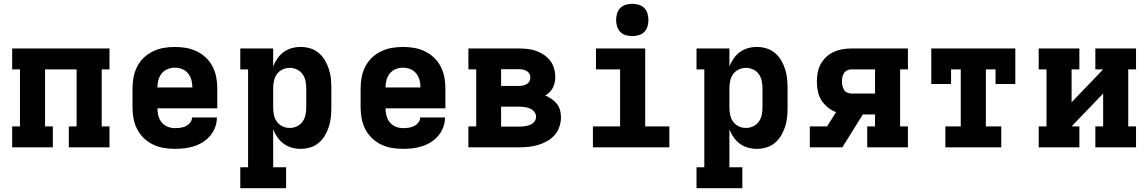

<svg xmlns="http://www.w3.org/2000/svg" viewBox="-20 -775 6040 1010"><path d="M44 0V-110H85V-410H44V-520H556V-410H515V-110H556V0H342V-110H383V-410H217V-110H258V0Z M900 8Q870 8 840.5 3Q811 -2 784.5 -15Q758 -28 736.5 -48.5Q715 -69 701.5 -95.5Q688 -122 682.5 -151Q677 -180 677 -210V-310Q677 -340 682.5 -369Q688 -398 701.5 -424.5Q715 -451 736.5 -471.5Q758 -492 785 -505Q812 -518 841 -523Q870 -528 900 -528Q930 -528 959 -523Q988 -518 1015 -505Q1042 -492 1063.5 -471.5Q1085 -451 1098.5 -424.5Q1112 -398 1117.5 -369Q1123 -340 1123 -310V-205H808Q808 -186 813 -166.5Q818 -147 830.5 -131.5Q843 -116 861.5 -108.5Q880 -101 900 -101Q915 -101 929.5 -103Q944 -105 957.5 -111.5Q971 -118 980.5 -130Q990 -142 990 -157H1121Q1121 -131 1112 -106.5Q1103 -82 1086.5 -62Q1070 -42 1048 -28Q1026 -14 1001.5 -6Q977 2 951.5 5Q926 8 900 8ZM808 -315H992Q992 -334 987 -353.5Q982 -373 969.5 -388.5Q957 -404 938.5 -411.5Q920 -419 900 -419Q880 -419 861.5 -411.5Q843 -404 830.5 -388.5Q818 -373 813 -353.5Q808 -334 808 -315Z M1485 215H1244V105H1285V-410H1244V-520H1417V-425Q1425 -447 1439 -467Q1453 -487 1472 -501Q1491 -515 1514 -521.5Q1537 -528 1561 -528Q1587 -528 1612 -520.5Q1637 -513 1656.5 -496.5Q1676 -480 1689 -458Q1702 -436 1710 -411.5Q1718 -387 1720.5 -361.5Q1723 -336 1723 -310V-210Q1723 -184 1720.5 -158.5Q1718 -133 1710 -108.5Q1702 -84 1689 -62Q1676 -40 1656.5 -23.5Q1637 -7 1612 0.5Q1587 8 1561 8Q1537 8 1514 1.5Q1491 -5 1472 -19Q1453 -33 1439 -53Q1425 -73 1417 -95V105H1485ZM1504 -102Q1524 -102 1542 -110.5Q1560 -119 1571.5 -135Q1583 -151 1587 -170.5Q1591 -190 1591 -210V-310Q1591 -330 1587 -349.5Q1583 -369 1571.5 -385Q1560 -401 1542 -409.5Q1524 -418 1504 -418Q1484 -418 1466 -409.5Q1448 -401 1436.5 -385Q1425 -369 1421 -349.5Q1417 -330 1417 -310V-210Q1417 -190 1421 -170.5Q1425 -151 1436.5 -135Q1448 -119 1466 -110.5Q1484 -102 1504 -102Z M2100 8Q2070 8 2040.5 3Q2011 -2 1984.5 -15Q1958 -28 1936.5 -48.5Q1915 -69 1901.5 -95.5Q1888 -122 1882.5 -151Q1877 -180 1877 -210V-310Q1877 -340 1882.5 -369Q1888 -398 1901.5 -424.5Q1915 -451 1936.5 -471.5Q1958 -492 1985 -505Q2012 -518 2041 -523Q2070 -528 2100 -528Q2130 -528 2159 -523Q2188 -518 2215 -505Q2242 -492 2263.5 -471.5Q2285 -451 2298.5 -424.5Q2312 -398 2317.5 -369Q2323 -340 2323 -310V-205H2008Q2008 -186 2013 -166.5Q2018 -147 2030.5 -131.5Q2043 -116 2061.5 -108.5Q2080 -101 2100 -101Q2115 -101 2129.5 -103Q2144 -105 2157.5 -111.5Q2171 -118 2180.5 -130Q2190 -142 2190 -157H2321Q2321 -131 2312 -106.5Q2303 -82 2286.5 -62Q2270 -42 2248 -28Q2226 -14 2201.5 -6Q2177 2 2151.5 5Q2126 8 2100 8ZM2008 -315H2192Q2192 -334 2187 -353.5Q2182 -373 2169.5 -388.5Q2157 -404 2138.5 -411.5Q2120 -419 2100 -419Q2080 -419 2061.5 -411.5Q2043 -404 2030.5 -388.5Q2018 -373 2013 -353.5Q2008 -334 2008 -315Z M2444 0V-110H2485V-410H2444V-520H2709Q2732 -520 2755 -517.5Q2778 -515 2799.5 -507.5Q2821 -500 2840.5 -487Q2860 -474 2874 -456Q2888 -438 2894.5 -415.5Q2901 -393 2901 -370Q2901 -355 2898 -341Q2895 -327 2888.5 -314Q2882 -301 2871.5 -290.5Q2861 -280 2848 -273Q2866 -265 2881.5 -254.5Q2897 -244 2909 -229Q2921 -214 2926 -195.5Q2931 -177 2931 -158Q2931 -133 2922.5 -108Q2914 -83 2897 -64Q2880 -45 2857.5 -32.5Q2835 -20 2810.5 -12.5Q2786 -5 2760.5 -2.5Q2735 0 2709 0ZM2616 -323H2709Q2720 -323 2730.5 -325Q2741 -327 2750.5 -332.5Q2760 -338 2765 -347.5Q2770 -357 2770 -368Q2770 -378 2764.5 -387.5Q2759 -397 2750 -402Q2741 -407 2730.5 -409Q2720 -411 2709 -411H2616ZM2616 -109H2709Q2719 -109 2728.5 -109.5Q2738 -110 2747.5 -112Q2757 -114 2766.5 -117.5Q2776 -121 2783.5 -127Q2791 -133 2795.5 -142Q2800 -151 2800 -160Q2800 -175 2790.5 -187Q2781 -199 2767 -204.5Q2753 -210 2738.5 -212Q2724 -214 2709 -214H2616Z M3099 0V-110H3242V-410H3115V-520H3374V-110H3501V0ZM3306 -585Q3289 -585 3272 -590Q3255 -595 3243 -607Q3231 -619 3226 -636Q3221 -653 3221 -670Q3221 -687 3226 -704Q3231 -721 3243 -733Q3255 -745 3272 -750Q3289 -755 3306 -755Q3323 -755 3340 -750Q3357 -745 3369 -733Q3381 -721 3386 -704Q3391 -687 3391 -670Q3391 -653 3386 -636Q3381 -619 3369 -607Q3357 -595 3340 -590Q3323 -585 3306 -585Z M3885 215H3644V105H3685V-410H3644V-520H3817V-425Q3825 -447 3839 -467Q3853 -487 3872 -501Q3891 -515 3914 -521.5Q3937 -528 3961 -528Q3987 -528 4012 -520.5Q4037 -513 4056.5 -496.5Q4076 -480 4089 -458Q4102 -436 4110 -411.5Q4118 -387 4120.5 -361.5Q4123 -336 4123 -310V-210Q4123 -184 4120.5 -158.5Q4118 -133 4110 -108.5Q4102 -84 4089 -62Q4076 -40 4056.5 -23.5Q4037 -7 4012 0.5Q3987 8 3961 8Q3937 8 3914 1.5Q3891 -5 3872 -19Q3853 -33 3839 -53Q3825 -73 3817 -95V105H3885ZM3904 -102Q3924 -102 3942 -110.5Q3960 -119 3971.5 -135Q3983 -151 3987 -170.5Q3991 -190 3991 -210V-310Q3991 -330 3987 -349.5Q3983 -369 3971.5 -385Q3960 -401 3942 -409.5Q3924 -418 3904 -418Q3884 -418 3866 -409.5Q3848 -401 3836.5 -385Q3825 -369 3821 -349.5Q3817 -330 3817 -310V-210Q3817 -190 3821 -170.5Q3825 -151 3836.5 -135Q3848 -119 3866 -110.5Q3884 -102 3904 -102Z M4240 0V-110H4331L4378 -185Q4354 -194 4334 -210.5Q4314 -227 4300.5 -248.5Q4287 -270 4282 -295.5Q4277 -321 4277 -346Q4277 -370 4281.5 -394Q4286 -418 4297.5 -438.5Q4309 -459 4326.5 -475.5Q4344 -492 4366 -502Q4388 -512 4411.5 -516Q4435 -520 4459 -520H4756V-410H4715V-110H4756V0H4542V-110H4583V-173H4519L4411 0ZM4459 -283H4583V-410H4459Q4447 -410 4436.5 -405Q4426 -400 4420 -390.5Q4414 -381 4411.5 -369.5Q4409 -358 4409 -346Q4409 -335 4411.5 -323.5Q4414 -312 4420 -302.5Q4426 -293 4436.5 -288Q4447 -283 4459 -283Z M4953 0V-110H5034V-410H4983V-333H4879V-520H5321V-333H5217V-410H5166V-110H5247V0Z M5444 0V-110H5485V-410H5444V-520H5658V-410H5617V-237L5783 -410H5742V-520H5956V-410H5915V-110H5956V0H5742V-110H5783V-283L5617 -110H5658V0Z"/></svg>

Font: Iosevka HT Extrabold Extended
Style: Regular
Weight: 800
Width: 7
Monospace: yes
Designer: Belleve Invis
Foundry: Belleve Invis
Version: Version 32.3.0; ttfautohint (v1.8.4)